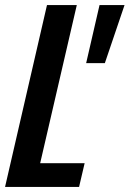

<svg xmlns="http://www.w3.org/2000/svg" viewBox="-22 -740 513 760"><path d="M-2 0 164 -720H282L137 -94H313L291 0ZM393 -490H319L372 -720H471Z"/></svg>

Font: Instrument Sans Condensed SemiBold Italic
Style: Regular
Weight: 600
Width: 3
Italic angle: -13°
Designer: Rodrigo Fuenzalida
Foundry: fragTYPE
Version: Version 1.000; ttfautohint (v1.8.4.7-5d5b);gftools[0.9.28]